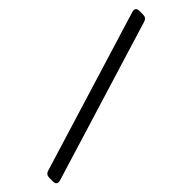

<svg xmlns="http://www.w3.org/2000/svg" viewBox="-285 -805 919 919"><g transform="rotate(45 175.0 -345.0)"><path d="M58 -780Q80 -780 86 -759L338 62Q346 90 317 90H293Q271 90 265 69L13 -752Q5 -780 34 -780Z"/></g></svg>

Font: Song Myung
Style: Regular
Weight: 400
Designer: JIKJI
Foundry: JIKJI
Version: Version 1.00